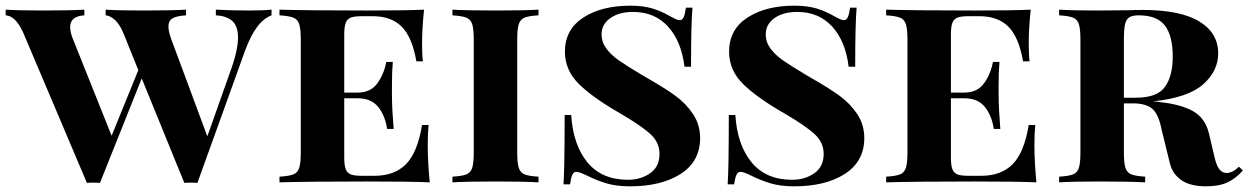

<svg xmlns="http://www.w3.org/2000/svg" viewBox="-32 -642 4396 676"><path d="M924 -608V-588Q869 -568 831 -464L663 2Q656 1 640 1Q625 1 617 2L467 -366L320 2Q312 1 297 1Q282 1 274 2L51 -524Q24 -586 -12 -588V-608Q35 -605 119 -605Q217 -605 265 -608V-588Q215 -585 215 -547Q215 -528 225 -504L361 -164L455 -395L403 -524Q390 -556 373 -571.5Q356 -587 340 -588V-608Q386 -605 471 -605Q573 -605 623 -608V-588Q590 -586 575.5 -577.5Q561 -569 561 -549Q561 -531 571 -504L698 -162L777 -385Q806 -463 806 -510Q806 -550 786 -568Q766 -586 728 -588V-608Q785 -605 843 -605Q895 -605 924 -608Z M1481 0Q1416 -3 1262 -3Q1056 -3 952 0V-20Q986 -22 1001 -28Q1016 -34 1021.5 -51Q1027 -68 1027 -106V-502Q1027 -540 1021.5 -557Q1016 -574 1000.5 -580Q985 -586 952 -588V-608Q1056 -605 1262 -605Q1402 -605 1461 -608Q1454 -541 1454 -488Q1454 -449 1457 -426H1434Q1419 -512 1382 -548.5Q1345 -585 1280 -585H1243Q1217 -585 1204 -580.5Q1191 -576 1185.5 -562.5Q1180 -549 1180 -520V-316H1227Q1273 -316 1296.5 -348.5Q1320 -381 1328 -424H1351Q1348 -390 1348 -346V-306Q1348 -261 1354 -188H1331Q1324 -235 1299.5 -265.5Q1275 -296 1227 -296H1180V-88Q1180 -59 1185.5 -45.5Q1191 -32 1204 -27.5Q1217 -23 1243 -23H1286Q1357 -23 1397.5 -64Q1438 -105 1454 -202H1477Q1474 -174 1474 -130Q1474 -73 1481 0Z M1864 -588Q1830 -586 1815 -580Q1800 -574 1794.5 -557Q1789 -540 1789 -502V-106Q1789 -68 1794.5 -51Q1800 -34 1815 -28Q1830 -22 1864 -20V0Q1813 -3 1716 -3Q1611 -3 1561 0V-20Q1595 -22 1610 -28Q1625 -34 1630.5 -51Q1636 -68 1636 -106V-502Q1636 -540 1630.5 -557Q1625 -574 1609.5 -580Q1594 -586 1561 -588V-608Q1610 -605 1716 -605Q1813 -605 1864 -608Z M2327 -585Q2338 -579 2346.5 -575Q2355 -571 2361 -571Q2370 -571 2375 -581.5Q2380 -592 2383 -615H2406Q2401 -555 2401 -407H2378Q2367 -497 2320 -548.5Q2273 -600 2197 -600Q2147 -600 2116.5 -578Q2086 -556 2086 -521Q2086 -494 2102.5 -471.5Q2119 -449 2146 -430Q2173 -411 2225 -380L2247 -367Q2307 -333 2345 -305.5Q2383 -278 2408 -240.5Q2433 -203 2433 -156Q2433 -74 2365 -30Q2297 14 2186 14Q2138 14 2103 3.5Q2068 -7 2032 -25Q2007 -37 1997 -37Q1988 -37 1983 -26.5Q1978 -16 1975 7H1952Q1956 -49 1956 -237H1979Q1986 -131 2036.5 -70Q2087 -9 2179 -9Q2224 -9 2257 -32Q2290 -55 2290 -100Q2290 -140 2259 -169Q2228 -198 2153 -242Q2058 -296 2007.5 -345Q1957 -394 1957 -460Q1957 -538 2021.5 -580Q2086 -622 2187 -622Q2233 -622 2265.5 -612Q2298 -602 2327 -585Z M2905 -585Q2916 -579 2924.5 -575Q2933 -571 2939 -571Q2948 -571 2953 -581.5Q2958 -592 2961 -615H2984Q2979 -555 2979 -407H2956Q2945 -497 2898 -548.5Q2851 -600 2775 -600Q2725 -600 2694.5 -578Q2664 -556 2664 -521Q2664 -494 2680.5 -471.5Q2697 -449 2724 -430Q2751 -411 2803 -380L2825 -367Q2885 -333 2923 -305.5Q2961 -278 2986 -240.5Q3011 -203 3011 -156Q3011 -74 2943 -30Q2875 14 2764 14Q2716 14 2681 3.5Q2646 -7 2610 -25Q2585 -37 2575 -37Q2566 -37 2561 -26.5Q2556 -16 2553 7H2530Q2534 -49 2534 -237H2557Q2564 -131 2614.5 -70Q2665 -9 2757 -9Q2802 -9 2835 -32Q2868 -55 2868 -100Q2868 -140 2837 -169Q2806 -198 2731 -242Q2636 -296 2585.5 -345Q2535 -394 2535 -460Q2535 -538 2599.5 -580Q2664 -622 2765 -622Q2811 -622 2843.5 -612Q2876 -602 2905 -585Z M3617 0Q3552 -3 3398 -3Q3192 -3 3088 0V-20Q3122 -22 3137 -28Q3152 -34 3157.5 -51Q3163 -68 3163 -106V-502Q3163 -540 3157.5 -557Q3152 -574 3136.5 -580Q3121 -586 3088 -588V-608Q3192 -605 3398 -605Q3538 -605 3597 -608Q3590 -541 3590 -488Q3590 -449 3593 -426H3570Q3555 -512 3518 -548.5Q3481 -585 3416 -585H3379Q3353 -585 3340 -580.5Q3327 -576 3321.5 -562.5Q3316 -549 3316 -520V-316H3363Q3409 -316 3432.5 -348.5Q3456 -381 3464 -424H3487Q3484 -390 3484 -346V-306Q3484 -261 3490 -188H3467Q3460 -235 3435.5 -265.5Q3411 -296 3363 -296H3316V-88Q3316 -59 3321.5 -45.5Q3327 -32 3340 -27.5Q3353 -23 3379 -23H3422Q3493 -23 3533.5 -64Q3574 -105 3590 -202H3613Q3610 -174 3610 -130Q3610 -73 3617 0Z M4344 -42Q4320 -14 4290 0Q4260 14 4215 14Q4158 14 4127 -8Q4096 -30 4087 -67L4058 -185Q4047 -241 4024.5 -259.5Q4002 -278 3958 -278H3925V-106Q3925 -68 3930.5 -51Q3936 -34 3951.5 -28Q3967 -22 4000 -20V0Q3943 -3 3837 -3Q3744 -3 3697 0V-20Q3731 -22 3746 -28Q3761 -34 3766.5 -51Q3772 -68 3772 -106V-502Q3772 -540 3766.5 -557Q3761 -574 3746 -580Q3731 -586 3697 -588V-608Q3744 -605 3831 -605L3945 -606Q3965 -607 3990 -607Q4124 -607 4190.5 -566.5Q4257 -526 4257 -454Q4257 -392 4204 -345Q4151 -298 4027 -285Q4041 -285 4056 -282Q4128 -274 4169.5 -250Q4211 -226 4224 -174L4245 -85Q4252 -57 4262 -45Q4272 -33 4287 -33Q4308 -33 4330 -55ZM3925 -502V-298H3968Q4042 -298 4069.5 -336Q4097 -374 4097 -443Q4097 -516 4069.5 -552Q4042 -588 3977 -588Q3955 -588 3944 -581Q3933 -574 3929 -556Q3925 -538 3925 -502Z"/></svg>

Font: Playfair Display SC
Style: Bold
Weight: 700
Designer: Claus Eggers Sørensen
Foundry: Claus Eggers Sørensen
Version: Version 1.200; ttfautohint (v1.6)